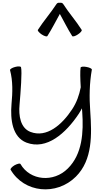

<svg xmlns="http://www.w3.org/2000/svg" viewBox="-20 -1046 754 1434"><path d="M334 -777C368 -830 396 -887 427 -942C458 -887 485 -830 519 -777C523 -770 543 -776 562 -789C582 -802 594 -817 590 -823C548 -890 494 -950 452 -1016C447 -1024 437 -1027 427 -1025C417 -1027 407 -1024 402 -1016C359 -950 306 -890 263 -823C259 -817 272 -802 291 -789C311 -776 330 -770 334 -777ZM55 -522C77 -440 74 -354 66 -269C56 -151 73 -22 177 19C329 77 472 -51 569 -197C577 -210 585 -223 592 -237C593 -228 594 -220 594 -211C605 -58 595 105 487 212C381 319 205 304 133 179C129 172 110 177 89 188C69 200 56 215 59 221C160 395 402 418 547 273C672 148 666 -40 654 -215C646 -319 648 -424 666 -526C667 -533 649 -542 626 -546C603 -551 583 -548 582 -541C578 -517 579 -459 583 -394C572 -336 552 -280 519 -230C443 -114 328 -14 207 -61C133 -90 118 -181 126 -264C134 -358 146 -510 137 -544C135 -551 115 -552 93 -546C70 -540 53 -529 55 -522Z"/></svg>

Font: Nupuram Expanded Light
Style: Regular
Weight: 300
Width: 7
Designer: Santhosh Thottingal (santhosh.thottingal@gmail.com)
Foundry: SMC
Version: Version 1.000